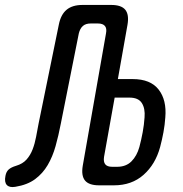

<svg xmlns="http://www.w3.org/2000/svg" viewBox="-121 -750 741 777"><path d="M198 -615 125 -249Q116 -202 104 -159Q92 -116 72 -82Q52 -48 21 -25Q-10 -2 -59 6Q-83 10 -93.5 -1.5Q-104 -13 -99 -38Q-96 -55 -86 -64Q-76 -73 -56 -79Q-29 -87 -13.5 -104.5Q2 -122 11 -145.5Q20 -169 25 -196Q30 -223 35 -249L117 -650Q125 -691 148.5 -710.5Q172 -730 213 -730H329Q370 -730 386 -710.5Q402 -691 395 -650L356 -430H416Q488 -430 521 -387.5Q554 -345 548 -275Q546 -245 540.5 -215Q535 -185 527 -155Q508 -85 460 -42.5Q412 0 340 0H280Q239 0 223 -19.5Q207 -39 214 -80L308 -615Q312 -635 303.5 -645Q295 -655 275 -655H246Q226 -655 214.5 -645Q203 -635 198 -615ZM300 -115Q297 -95 305 -85Q313 -75 333 -75H353Q389 -75 411 -97Q433 -119 443 -155Q451 -185 456.5 -215Q462 -245 464 -275Q467 -311 453 -333Q439 -355 403 -355H343Z"/></svg>

Font: Maple Mono Normal NL
Style: Italic
Weight: 400
Italic angle: -10°
Monospace: yes
Designer: subframe7536
Version: Version 7.000